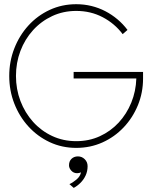

<svg xmlns="http://www.w3.org/2000/svg" viewBox="-20 -692 746 914"><path d="M330.5 -349.5H661V-318.5Q661 -251 636.5 -191.2Q612 -131.5 568.8 -85.8Q525.5 -40 467.8 -14Q410 12 343 12Q275 12 216.8 -15.2Q158.5 -42.5 115.2 -90Q72 -137.5 48 -199.2Q24 -261 24 -330.5Q24 -399.5 48 -461.2Q72 -523 115.2 -570.5Q158.5 -618 216.8 -645Q275 -672 343 -672Q380.5 -672 415.2 -663.5Q450 -655 481.2 -638.8Q512.5 -622.5 539.2 -600Q566 -577.5 587 -549.5L564 -529.5Q526 -580 469 -610Q412 -640 343 -640Q281 -640 228.5 -615.5Q176 -591 137.2 -548.2Q98.5 -505.5 77.2 -449.5Q56 -393.5 56 -330.5Q56 -267.5 77.2 -211.5Q98.5 -155.5 137.2 -112.2Q176 -69 228.5 -44.5Q281 -20 343 -20Q404 -20 455.2 -43.5Q506.5 -67 544.8 -108.2Q583 -149.5 605 -203.5Q627 -257.5 629 -318.5H330.5ZM331 202.5 310.5 184.5Q326.5 177.5 344.2 162.5Q362 147.5 365.5 128.5Q357 132.5 347 132.5Q330.5 132.5 319.5 120.5Q308.5 108.5 308.5 95Q308.5 75.5 320.5 64Q332.5 52.5 351 52.5Q370 52.5 383.5 66Q397 79.5 397 99Q397 123 387.8 143Q378.5 163 363.5 178Q348.5 193 331 202.5Z"/></svg>

Font: League Spartan Thin Thin
Style: Regular
Weight: 250
Version: Version 2.002